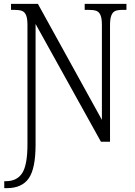

<svg xmlns="http://www.w3.org/2000/svg" viewBox="-20 -733 699 993"><path d="M2 204H11Q68 204 95 162Q122 120 122 13V-604Q122 -637 115 -654Q108 -671 94 -676.5Q80 -682 55 -682H37V-713H176L507 -113V-604Q507 -637 500 -654Q493 -671 479 -676.5Q465 -682 439 -682H418V-713H634V-682H616Q590 -682 576.5 -676.5Q563 -671 556 -653.5Q549 -636 549 -602V0H502L164 -609V15Q164 139 128.5 189.5Q93 240 16 240H2Z"/></svg>

Font: Noto Serif NarrowLight
Style: Regular
Weight: 300
Width: 4
Designer: Monotype Design Team
Foundry: Monotype Imaging Inc.
Version: Version 1.001